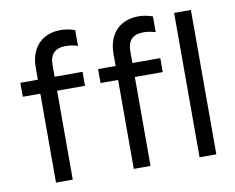

<svg xmlns="http://www.w3.org/2000/svg" viewBox="-78 -823 1132 926"><g transform="rotate(-10 487.5 -360.5)"><path d="M38.1 -503.9H342.8V-435.5H38.1ZM342.8 -708V-630.9Q312.5 -640.6 284.2 -640.6Q245.1 -640.6 225.6 -621.1Q206.1 -601.6 206.1 -560.5V0H124V-563.5Q124 -611.3 142.1 -647Q160.2 -682.6 193.8 -701.7Q227.5 -720.7 272.5 -720.7Q308.6 -720.7 342.8 -708ZM418.9 -503.9H723.6V-435.5H418.9ZM723.6 -708V-630.9Q693.4 -640.6 665 -640.6Q626 -640.6 606.4 -621.1Q586.9 -601.6 586.9 -560.5V0H504.9V-563.5Q504.9 -611.3 522.9 -647Q541 -682.6 574.7 -701.7Q608.4 -720.7 653.3 -720.7Q689.5 -720.7 723.6 -708ZM827.1 -707H909.2V0H827.1Z"/></g></svg>

Font: Wanted Sans Std Variable
Style: Regular
Weight: 400
Designer: Original Design by Kil Hyung-jin and Kang Hanbin, Wanted Lab, Inc;
Foundry: Wanted Lab, Inc.
Version: Version 1.003;Glyphs 3.2 (3227)